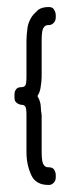

<svg xmlns="http://www.w3.org/2000/svg" viewBox="-20 -455 205 544"><path d="M117 69Q82 69 69 42Q55 12 55 -24V-129Q55 -150 51 -154Q46 -159 40 -158Q31 -160 27 -164Q21 -168 21 -179V-186Q21 -196 25 -201Q29 -208 40 -208Q47 -208 51 -212Q55 -216 55 -237V-341Q55 -354 58 -377Q60 -391 69 -406Q73 -413 88 -427Q99 -435 117 -435H119Q129 -435 133 -428Q138 -420 138 -412V-406Q138 -396 132 -390Q126 -384 119 -384H117Q108 -384 104 -377Q98 -371 98 -340V-237Q98 -226 95 -207Q93 -193 86 -183Q93 -171 95 -159Q96 -151 96 -146Q96 -141 97 -137Q97 -133 98 -130V-24Q98 5 104 12Q108 19 117 19H119Q128 19 133 25Q138 33 138 41V48Q138 57 132 63Q126 69 119 69Z"/></svg>

Font: Chathura ExtraBold
Style: Regular
Weight: 800
Designer: Appaji Ambarisha Darbha
Foundry: Aditya Fonts
Version: Version 1.002 2016